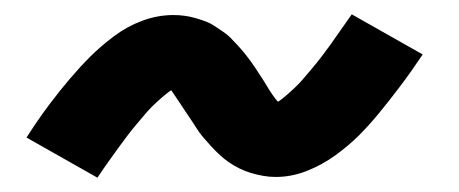

<svg xmlns="http://www.w3.org/2000/svg" viewBox="-20 -432 640 268"><path d="M116 -184 17 -240Q33 -265 48 -285Q63 -305 77.5 -322Q92 -339 106 -353Q120 -367 138.5 -381Q157 -395 178.5 -403Q200 -411 222 -411Q230 -411 237.5 -410Q245 -409 252 -407Q259 -405 266 -402.5Q273 -400 279 -396Q285 -392 291 -388Q297 -384 301.5 -379.5Q306 -375 311.5 -369Q317 -363 321.5 -357.5Q326 -352 330 -346.5Q334 -341 337.5 -335.5Q341 -330 345 -324Q349 -318 352.5 -312Q356 -306 360.5 -299.5Q365 -293 368 -290Q373 -293 381.5 -300.5Q390 -308 395 -313Q400 -318 405 -324Q410 -330 416 -337Q422 -344 428.5 -352.5Q435 -361 441.5 -370Q448 -379 455.5 -390Q463 -401 471 -412L570 -356Q554 -332 538.5 -311.5Q523 -291 509 -274Q495 -257 481 -243Q467 -229 448.5 -215.5Q430 -202 408.5 -193.5Q387 -185 365 -185Q356 -185 347.5 -186.5Q339 -188 330.5 -190.5Q322 -193 314 -197Q306 -201 299.5 -205.5Q293 -210 287 -215.5Q281 -221 275 -227.5Q269 -234 263.5 -240.5Q258 -247 254 -253.5Q250 -260 245.5 -266.5Q241 -273 235.5 -281.5Q230 -290 225.5 -296.5Q221 -303 219 -306Q214 -303 205.5 -295.5Q197 -288 192 -283Q187 -278 182 -272Q177 -266 171 -259Q165 -252 158.5 -243.5Q152 -235 145.5 -226Q139 -217 131.5 -206.5Q124 -196 116 -184Z"/></svg>

Font: Iosevka Curly Slab ExObl
Style: Bold
Weight: 700
Width: 7
Italic angle: -9°
Monospace: yes
Designer: Belleve Invis
Foundry: Belleve Invis
Version: Version 11.0.0; ttfautohint (v1.8.3)